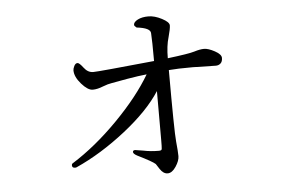

<svg xmlns="http://www.w3.org/2000/svg" viewBox="-46 -624 1092 726"><g transform="rotate(-5 500.0 -261.0)"><path d="M204.1 -23.4Q204.1 -29.3 208 -31.2Q296.9 -86.9 382.3 -173.8Q467.8 -260.7 515.6 -341.8Q486.3 -338.9 440.4 -331.1Q393.6 -322.3 380.9 -320.3Q367.2 -318.4 346.7 -310.5Q325.2 -301.8 307.6 -301.8Q289.1 -301.8 265.1 -329.1Q241.2 -356.4 241.2 -380.9Q241.2 -387.7 246.1 -397.5Q251 -407.2 258.8 -407.2Q265.6 -407.2 280.3 -387.7Q294.9 -368.2 315.4 -368.2Q335.9 -368.2 547.9 -389.6Q547.9 -467.8 545.9 -495.1Q545.9 -515.6 493.2 -521.5Q484.4 -528.3 484.4 -532.2Q484.4 -543 500.5 -551.3Q516.6 -559.6 541 -559.6Q564.5 -559.6 591.8 -545.4Q619.1 -531.2 619.1 -518.6Q619.1 -505.9 610.4 -474.6Q600.6 -442.4 600.6 -395.5Q681.6 -405.3 703.1 -412.1Q724.6 -418.9 740.2 -418.9Q755.9 -418.9 780.3 -405.8Q804.7 -392.6 804.7 -378.9Q804.7 -365.2 797.4 -358.4Q790 -351.6 779.3 -351.6L691.4 -353.5Q632.8 -353.5 600.6 -350.6Q600.6 -118.2 604.5 -79.1Q608.4 -40 608.4 -23.4Q608.4 -5.9 593.8 16.1Q579.1 38.1 562.5 38.1Q545.9 38.1 533.2 18.6L520.5 -1Q508.8 -11.7 453.1 -39.1Q438.5 -46.9 438.5 -53.7Q438.5 -60.5 447.3 -60.5Q449.2 -60.5 477.5 -55.7Q504.9 -49.8 537.1 -49.8Q547.9 -49.8 547.9 -56.6Q548.8 -63.5 548.8 -88.9V-275.4Q502.9 -204.1 409.7 -130.9Q316.4 -57.6 220.7 -14.6Q218.8 -13.7 215.8 -13.7Q204.1 -13.7 204.1 -23.4Z"/></g></svg>

Font: GenEi Koburi Mincho v6
Style: Regular
Weight: 400
Designer: o_tamon (Modified)
Foundry: o_tamon / Adobe Systems Incorporated
Version: Version 6.1